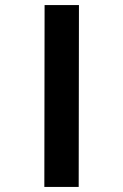

<svg xmlns="http://www.w3.org/2000/svg" viewBox="-20 -740 488 760"><path d="M292.5 -720H156.5L155.5 0H291.5Z"/></svg>

Font: Manrope
Style: ExtraBoldItalic
Weight: 800
Italic angle: -15°
Designer: Mikhail Sharanda
Foundry: Mikhail Sharanda
Version: Version 4.502;hotconv 1.0.109;makeotfexe 2.5.65596